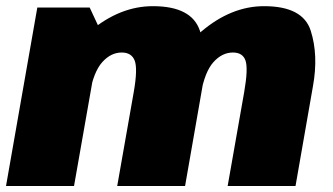

<svg xmlns="http://www.w3.org/2000/svg" viewBox="-33 -618 1105 638"><path d="M-13 0H213L303 -511.5L265 -593H91ZM356.5 0H582L640 -332Q658.5 -434.5 631.2 -516Q604 -597.5 475 -597.5Q365.5 -597.5 266.2 -514.2Q167 -431 153 -349L264.5 -305Q278 -379.5 306.8 -411.5Q335.5 -443.5 371.5 -443.5Q404 -443.5 414.5 -416.8Q425 -390 411.5 -312.5ZM723.5 0H949L1007 -332Q1025.5 -434.5 999.5 -516Q973.5 -597.5 844.5 -597.5Q735 -597.5 635.5 -512.8Q536 -428 522.5 -349L634 -305Q647.5 -379.5 676.2 -411.5Q705 -443.5 741 -443.5Q773.5 -443.5 782.8 -416.8Q792 -390 778.5 -312.5Z"/></svg>

Font: Anybody UltraCondensed Thin Black
Style: Italic
Weight: 900
Italic angle: -10°
Version: Version 1.111